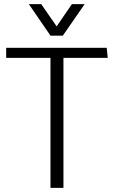

<svg xmlns="http://www.w3.org/2000/svg" viewBox="-20 -912 554 932"><path d="M120 -892H180L255 -784L329 -892H391L285 -739H225ZM503 -631H288V0H225V-631H10V-680H498Z"/></svg>

Font: Palanquin Light
Style: Regular
Weight: 300
Designer: Pria Ravichandran
Version: Version 1.0.4